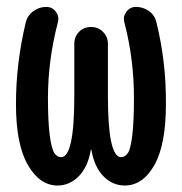

<svg xmlns="http://www.w3.org/2000/svg" viewBox="-20 -540 540 569"><path d="M150.4 9.8Q97.7 9.8 62.5 -51.3Q27.3 -112.3 27.3 -231.4Q27.3 -353.5 56.6 -474.6Q61.5 -494.1 78.6 -506.8Q95.7 -519.5 117.2 -519.5Q134.8 -519.5 145.5 -505.4Q156.2 -491.2 151.4 -473.6Q122.1 -360.4 122.1 -250Q122.1 -179.7 127.4 -139.2Q132.8 -98.6 141.1 -86.4Q149.4 -74.2 161.1 -74.2Q200.2 -74.2 200.2 -255.9V-410.2Q200.2 -431.6 214.4 -445.8Q228.5 -460 250 -460Q271.5 -460 285.6 -445.3Q299.8 -430.7 299.8 -410.2V-255.9Q299.8 -74.2 338.9 -74.2Q350.6 -74.2 358.9 -86.4Q367.2 -98.6 372.1 -139.2Q377 -179.7 377 -250Q377 -365.2 348.6 -473.6Q343.8 -490.2 354.5 -504.9Q365.2 -519.5 382.8 -519.5Q404.3 -519.5 421.4 -507.3Q438.5 -495.1 443.4 -474.6Q472.7 -356.4 471.7 -231.4Q471.7 -111.3 437.5 -50.8Q403.3 9.8 349.6 9.8Q313.5 9.8 286.6 -17.6Q259.8 -44.9 251 -94.7Q251 -96.7 250 -96.7Q249 -96.7 249 -94.7Q240.2 -44.9 213.4 -17.6Q186.5 9.8 150.4 9.8Z"/></svg>

Font: Rounded Mgen+ 1mn medium
Style: Regular
Weight: 500
Designer: [Source Han Sans]
Ryoko NISHIZUKA  (kana & ideographs); Paul D. Hunt (Latin, Greek & Cyrillic); Wenlong ZHANG  (bopomofo
Version: Version 1.059.20150602